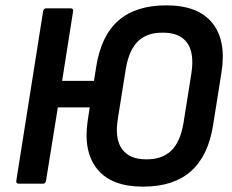

<svg xmlns="http://www.w3.org/2000/svg" viewBox="-20 -686 867 717"><path d="M601 -666Q720 -666 773 -600Q826 -534 807 -415L776 -220Q758 -104 693 -46.5Q628 11 514 11Q397 11 344 -53.5Q291 -118 307 -232L315 -285H196L152 -12Q150 0 141 0H50Q39 0 41 -12L141 -644Q143 -655 153 -655H243Q255 -655 253 -644L212 -384H331L339 -435Q357 -552 422 -609Q487 -666 601 -666ZM695 -414Q706 -489 678.5 -526.5Q651 -564 589 -564Q530 -565 496 -532.5Q462 -500 450 -430L420 -242Q408 -167 436 -129Q464 -91 525 -91Q584 -90 618.5 -122.5Q653 -155 665 -225Z"/></svg>

Font: Sofia Sans Semi Condensed
Style: Bold Italic
Weight: 700
Italic angle: -9°
Version: Version 4.100